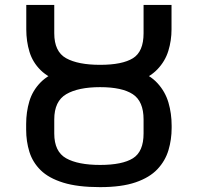

<svg xmlns="http://www.w3.org/2000/svg" viewBox="-20 -750 805 781"><path d="M387.2 11.2Q295.9 11.2 237.1 -7.1Q178.2 -25.4 145.5 -57.6Q112.8 -89.8 99.6 -132.3Q86.4 -174.8 86.4 -222.7V-245.6Q86.4 -294.4 99.4 -337.9Q112.3 -381.3 145 -414.8Q177.7 -448.2 236.6 -467.3Q295.4 -486.3 387.2 -486.3Q475.1 -486.3 532 -466.3Q588.9 -446.3 620.6 -411.6Q652.3 -377 665.3 -332.5Q678.2 -288.1 678.2 -238.8V-229.5Q678.2 -182.6 665.3 -139.2Q652.3 -95.7 620.4 -61.8Q588.4 -27.8 531.5 -8.3Q474.6 11.2 387.2 11.2ZM387.2 -79.1Q477.5 -79.1 520.8 -106.2Q564 -133.3 564 -207V-264.2Q564 -337.9 520.3 -366.7Q476.6 -395.5 387.2 -395.5Q298.3 -395.5 249.5 -366.9Q200.7 -338.4 200.7 -264.2V-207Q200.7 -133.3 249 -106.2Q297.4 -79.1 387.2 -79.1ZM564 -614.7V-730H677.7V-630.4Q677.7 -585.4 664.8 -543.2Q651.9 -501 620.1 -467.8Q588.4 -434.6 531.5 -415Q474.6 -395.5 387.2 -395.5Q295.9 -395.5 237.1 -413.8Q178.2 -432.1 145.5 -464.4Q112.8 -496.6 99.9 -539.3Q86.9 -582 86.9 -630.4V-730H200.7V-614.7Q200.7 -540 249 -513.2Q297.4 -486.3 387.2 -486.3Q477.5 -486.3 520.8 -513.2Q564 -540 564 -614.7Z"/></svg>

Font: Monda Medium
Style: Regular
Weight: 500
Designer: Vernon Adams
Foundry: Vernon Adams
Version: Version 2.200